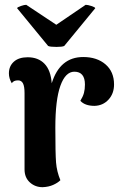

<svg xmlns="http://www.w3.org/2000/svg" viewBox="-20 -767 508 798"><path d="M454 -416Q454 -378 431 -353Q408 -328 373 -327Q333 -327 314 -348Q325 -366 329 -381Q333 -396 333 -416Q333 -442 322 -455.5Q311 -469 289 -469Q252 -469 231 -410.5Q210 -352 210 -236Q210 -129 213 -91.5Q216 -54 231 -18Q220 -7 201 1.5Q182 10 157 11Q126 11 104 -9Q82 -29 82 -63V-380Q82 -408 75.5 -420.5Q69 -433 55 -433Q36 -433 29 -421Q17 -441 17 -462Q17 -492 37.5 -510.5Q58 -529 95 -529Q139 -529 165 -502Q191 -475 195 -421Q229 -530 326 -530Q383 -530 418.5 -499.5Q454 -469 454 -416ZM214 -664 336 -747Q345 -747 360 -742Q375 -737 376 -733L247 -576Q239 -572 215 -572Q188 -572 180 -576L51 -733Q52 -737 66.5 -742Q81 -747 89 -747Z"/></svg>

Font: Arima Madurai Black
Style: Regular
Weight: 900
Designer: Joana Correia and Natanael Gama
Foundry: NDISCOVER
Version: Version 1.019